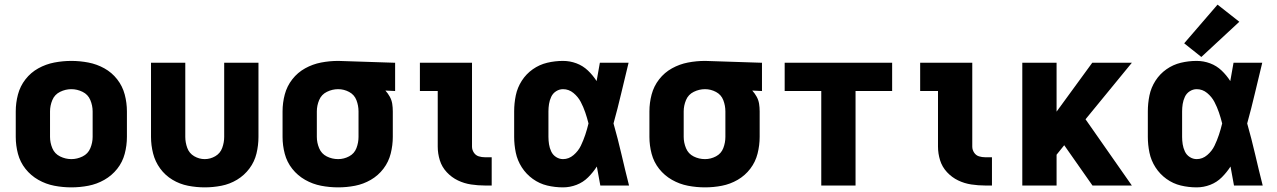

<svg xmlns="http://www.w3.org/2000/svg" viewBox="-20 -801 5512 829"><path d="M288 8Q325 8 361.5 1Q398 -6 430.5 -24.5Q463 -43 486 -72Q509 -101 518.5 -137Q528 -173 528 -210V-320Q528 -357 518.5 -393Q509 -429 486 -458.5Q463 -488 430.5 -506Q398 -524 361.5 -531Q325 -538 288 -538Q251 -538 214.5 -531Q178 -524 145.5 -506Q113 -488 90 -458.5Q67 -429 57.5 -393Q48 -357 48 -320V-210Q48 -173 57.5 -137Q67 -101 90 -72Q113 -43 145.5 -24.5Q178 -6 214.5 1Q251 8 288 8ZM288 -114Q263 -114 239.5 -125.5Q216 -137 206 -161Q196 -185 196 -210V-320Q196 -345 206 -369Q216 -393 239.5 -404.5Q263 -416 288 -416Q313 -416 336.5 -404.5Q360 -393 370 -369Q380 -345 380 -320V-210Q380 -185 370 -161Q360 -137 336.5 -125.5Q313 -114 288 -114Z M864 8Q900 8 936 1Q972 -6 1003.5 -25Q1035 -44 1057 -73.5Q1079 -103 1087.5 -138.5Q1096 -174 1096 -210V-530H948V-210Q948 -186 939.5 -162.5Q931 -139 909.5 -126.5Q888 -114 864 -114Q840 -114 818.5 -126.5Q797 -139 788.5 -162.5Q780 -186 780 -210V-530H632V-210Q632 -174 641 -138.5Q650 -103 671.5 -73.5Q693 -44 724.5 -25Q756 -6 792 1Q828 8 864 8Z M1440 8Q1477 8 1513 1Q1549 -6 1581 -24.5Q1613 -43 1635.5 -72.5Q1658 -102 1667 -138Q1676 -174 1676 -210V-320Q1676 -337 1673.5 -353Q1671 -369 1663 -383.5Q1655 -398 1644 -410L1686 -408V-530L1441 -538H1440Q1403 -538 1366.5 -531Q1330 -524 1297.5 -506Q1265 -488 1242 -458.5Q1219 -429 1209.5 -393Q1200 -357 1200 -320V-210Q1200 -173 1209.5 -137Q1219 -101 1242 -72Q1265 -43 1297.5 -24.5Q1330 -6 1366.5 1Q1403 8 1440 8ZM1440 -114Q1414 -114 1391 -125.5Q1368 -137 1358 -161Q1348 -185 1348 -210V-320Q1348 -345 1358 -369Q1368 -393 1391.5 -404.5Q1415 -416 1440 -416Q1465 -416 1487.5 -404Q1510 -392 1519 -368.5Q1528 -345 1528 -320V-210Q1528 -185 1519 -161.5Q1510 -138 1487.5 -126Q1465 -114 1440 -114Z M2074 0H2103V-122H2074Q2060 -122 2047 -126Q2034 -130 2026 -142Q2018 -154 2018 -168V-530H1793V-408H1870V-168Q1870 -138 1879 -109Q1888 -80 1909 -57.5Q1930 -35 1957 -22Q1984 -9 2014 -4.5Q2044 0 2074 0Z M2411 8Q2441 8 2469.5 -3Q2498 -14 2519.5 -35.5Q2541 -57 2557 -82Q2565 -41 2572 0H2696Q2679 -67 2663.5 -134Q2648 -201 2629 -268Q2647 -333 2662.5 -399Q2678 -465 2694 -530H2570Q2563 -491 2556 -451Q2540 -476 2518.5 -496.5Q2497 -517 2469 -527.5Q2441 -538 2411 -538Q2376 -538 2342.5 -530Q2309 -522 2280.5 -502Q2252 -482 2233 -452.5Q2214 -423 2207 -389Q2200 -355 2200 -320V-210Q2200 -176 2207 -142Q2214 -108 2233 -78.5Q2252 -49 2280.5 -28.5Q2309 -8 2342.5 0Q2376 8 2411 8ZM2411 -114Q2395 -114 2381 -123Q2367 -132 2360 -147Q2353 -162 2350.5 -178Q2348 -194 2348 -210V-320Q2348 -336 2350.5 -352Q2353 -368 2360 -383Q2367 -398 2381 -407Q2395 -416 2411 -416Q2436 -416 2456 -399.5Q2476 -383 2487.5 -361Q2499 -339 2507 -315.5Q2515 -292 2521 -268Q2515 -243 2507 -219Q2499 -195 2488 -172Q2477 -149 2456.5 -131.5Q2436 -114 2411 -114Z M3024 8Q3061 8 3097 1Q3133 -6 3165 -24.5Q3197 -43 3219.5 -72.5Q3242 -102 3251 -138Q3260 -174 3260 -210V-320Q3260 -337 3257.5 -353Q3255 -369 3247 -383.5Q3239 -398 3228 -410L3270 -408V-530L3025 -538H3024Q2987 -538 2950.5 -531Q2914 -524 2881.5 -506Q2849 -488 2826 -458.5Q2803 -429 2793.5 -393Q2784 -357 2784 -320V-210Q2784 -173 2793.5 -137Q2803 -101 2826 -72Q2849 -43 2881.5 -24.5Q2914 -6 2950.5 1Q2987 8 3024 8ZM3024 -114Q2998 -114 2975 -125.5Q2952 -137 2942 -161Q2932 -185 2932 -210V-320Q2932 -345 2942 -369Q2952 -393 2975.5 -404.5Q2999 -416 3024 -416Q3049 -416 3071.5 -404Q3094 -392 3103 -368.5Q3112 -345 3112 -320V-210Q3112 -185 3103 -161.5Q3094 -138 3071.5 -126Q3049 -114 3024 -114Z M3526 0H3674V-408H3832V-530H3368V-408H3526Z M4234 0H4263V-122H4234Q4220 -122 4207 -126Q4194 -130 4186 -142Q4178 -154 4178 -168V-530H3953V-408H4030V-168Q4030 -138 4039 -109Q4048 -80 4069 -57.5Q4090 -35 4117 -22Q4144 -9 4174 -4.5Q4204 0 4234 0Z M4394 0H4542V-133L4575 -174L4697 0H4867L4667 -286L4867 -530H4696L4542 -319V-530H4394Z M5147 8Q5177 8 5205.5 -3Q5234 -14 5255.5 -35.5Q5277 -57 5293 -82Q5301 -41 5308 0H5432Q5415 -67 5399.5 -134Q5384 -201 5365 -268Q5383 -333 5398.5 -399Q5414 -465 5430 -530H5306Q5299 -491 5292 -451Q5276 -476 5254.5 -496.5Q5233 -517 5205 -527.5Q5177 -538 5147 -538Q5112 -538 5078.5 -530Q5045 -522 5016.5 -502Q4988 -482 4969 -452.5Q4950 -423 4943 -389Q4936 -355 4936 -320V-210Q4936 -176 4943 -142Q4950 -108 4969 -78.5Q4988 -49 5016.5 -28.5Q5045 -8 5078.5 0Q5112 8 5147 8ZM5147 -114Q5131 -114 5117 -123Q5103 -132 5096 -147Q5089 -162 5086.5 -178Q5084 -194 5084 -210V-320Q5084 -336 5086.5 -352Q5089 -368 5096 -383Q5103 -398 5117 -407Q5131 -416 5147 -416Q5172 -416 5192 -399.5Q5212 -383 5223.5 -361Q5235 -339 5243 -315.5Q5251 -292 5257 -268Q5251 -243 5243 -219Q5235 -195 5224 -172Q5213 -149 5192.5 -131.5Q5172 -114 5147 -114ZM5167 -555 5331 -707 5237 -781 5093 -614Z"/></svg>

Font: Iosevka Sparkle Heavy
Style: Regular
Weight: 900
Designer: Belleve Invis
Foundry: Belleve Invis
Version: Version 4.5.0; ttfautohint (v1.8.3)